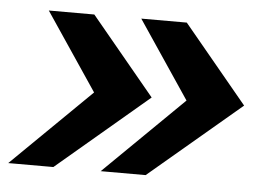

<svg xmlns="http://www.w3.org/2000/svg" viewBox="-39 -574 686 501"><g transform="rotate(5 304.0 -324.0)"><path d="M431.2 -526.9 599.1 -324.2 358.9 -121.1H241.2L448.2 -324.2L312 -526.9ZM189 -526.9 356.9 -324.2 117.2 -121.1H-1L206.1 -324.2L69.8 -526.9Z"/></g></svg>

Font: Archivo Expanded
Style: Bold Italic
Weight: 700
Width: 7
Italic angle: -10°
Designer: Hector Gatti
Foundry: Omnibus-Type
Version: Version 2.001